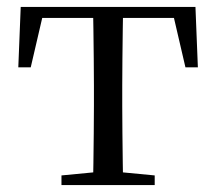

<svg xmlns="http://www.w3.org/2000/svg" viewBox="-20 -536 626 556"><path d="M33 -341 40 -516H546L553 -341H517L477 -513L519 -484H67L109 -513L69 -341ZM158 0V-28L273 -39H313L428 -28V0ZM249 0Q250 -24 250.5 -65Q251 -106 251.5 -150Q252 -194 252 -229V-288Q252 -322 251.5 -366Q251 -410 250.5 -451Q250 -492 249 -516H337Q336 -492 335.5 -451Q335 -410 334.5 -366Q334 -322 334 -288V-229Q334 -194 334.5 -150Q335 -106 335.5 -65Q336 -24 337 0Z"/></svg>

Font: Noto Serif SC
Style: Regular
Weight: 400
Designer: Ryoko NISHIZUKA 西塚涼子 (kana & ideographs); Frank Grießhammer (Latin, Greek & Cyrillic); Wenlong ZHANG 张文龙 (bopomofo); San
Foundry: Adobe
Version: Version 2.002-H1;hotconv 1.1.0;makeotfexe 2.6.0